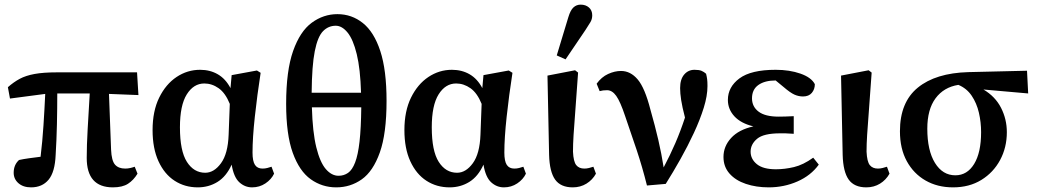

<svg xmlns="http://www.w3.org/2000/svg" viewBox="-20 -794 4474 828"><path d="M23 -369 14 -418Q39 -440 65 -454Q91 -468 129 -475Q167 -482 226 -482H571L577 -384L450 -389L459 -149Q461 -101 476 -84Q491 -67 520 -67Q531 -67 542 -69.5Q553 -72 561 -75L573 -45Q556 -17 532 -1.5Q508 14 467 14Q354 14 354 -113Q354 -166 358 -236.5Q362 -307 367 -391H227Q227 -326 225.5 -258Q224 -190 220 -126Q217 -52 189.5 -19Q162 14 114 14Q80 14 59.5 -4Q39 -22 39 -49Q39 -83 62 -104Q80 -108 105 -111.5Q130 -115 155 -118Q163 -184 167.5 -253.5Q172 -323 175 -389Z M756 -245Q756 -143 786 -96Q816 -49 865 -49Q903 -49 933 -90Q963 -131 966 -213L971 -346Q952 -393 923 -413.5Q894 -434 861 -434Q815 -434 785.5 -387Q756 -340 756 -245ZM833 14Q777 14 733 -14.5Q689 -43 663.5 -98.5Q638 -154 638 -233Q638 -315 666.5 -373Q695 -431 741.5 -462Q788 -493 843 -493Q886 -493 919.5 -473.5Q953 -454 974 -414L979 -470L1088 -490L1104 -480Q1089 -383 1079 -291Q1069 -199 1069 -136Q1069 -99 1079.5 -83Q1090 -67 1112 -67Q1123 -67 1132.5 -69.5Q1142 -72 1151 -75L1162 -45Q1150 -20 1124.5 -3Q1099 14 1067 14Q1036 14 1012 -8Q988 -30 979 -84Q956 -33 918 -9.5Q880 14 833 14Z M1430 14Q1369 14 1320 -21Q1271 -56 1242.5 -135Q1214 -214 1214 -346Q1214 -489 1244 -574Q1274 -659 1324.5 -696Q1375 -733 1435 -733Q1497 -733 1545 -694.5Q1593 -656 1620 -574Q1647 -492 1647 -359Q1647 -218 1618 -136.5Q1589 -55 1540 -20.5Q1491 14 1430 14ZM1428 -683Q1396 -683 1373 -659.5Q1350 -636 1337.5 -573.5Q1325 -511 1324 -394H1537Q1534 -497 1518.5 -560.5Q1503 -624 1479 -653.5Q1455 -683 1428 -683ZM1440 -36Q1463 -36 1481 -48.5Q1499 -61 1511.5 -93.5Q1524 -126 1530.5 -183.5Q1537 -241 1538 -331H1325Q1328 -224 1344 -159Q1360 -94 1385 -65Q1410 -36 1440 -36Z M1842 -245Q1842 -143 1872 -96Q1902 -49 1951 -49Q1989 -49 2019 -90Q2049 -131 2052 -213L2057 -346Q2038 -393 2009 -413.5Q1980 -434 1947 -434Q1901 -434 1871.5 -387Q1842 -340 1842 -245ZM1919 14Q1863 14 1819 -14.5Q1775 -43 1749.5 -98.5Q1724 -154 1724 -233Q1724 -315 1752.5 -373Q1781 -431 1827.5 -462Q1874 -493 1929 -493Q1972 -493 2005.5 -473.5Q2039 -454 2060 -414L2065 -470L2174 -490L2190 -480Q2175 -383 2165 -291Q2155 -199 2155 -136Q2155 -99 2165.5 -83Q2176 -67 2198 -67Q2209 -67 2218.5 -69.5Q2228 -72 2237 -75L2248 -45Q2236 -20 2210.5 -3Q2185 14 2153 14Q2122 14 2098 -8Q2074 -30 2065 -84Q2042 -33 2004 -9.5Q1966 14 1919 14Z M2450 14Q2398 14 2374 -19.5Q2350 -53 2348 -126L2341 -468L2460 -491L2473 -481Q2466 -379 2461 -315.5Q2456 -252 2453.5 -212Q2451 -172 2451 -140Q2453 -97 2465 -82Q2477 -67 2500 -67Q2510 -67 2520 -69.5Q2530 -72 2539 -75L2550 -45Q2535 -18 2509 -2Q2483 14 2450 14ZM2381 -555 2431 -720Q2440 -750 2453 -762Q2466 -774 2484 -774Q2506 -774 2520 -761.5Q2534 -749 2534 -728Q2534 -712 2526.5 -699Q2519 -686 2505 -665L2419 -538Z M2770 6Q2750 -74 2726 -146Q2702 -218 2676 -293Q2655 -356 2637.5 -380.5Q2620 -405 2598 -405Q2588 -405 2580.5 -404Q2573 -403 2566 -401L2553 -433Q2574 -462 2602.5 -475Q2631 -488 2658 -488Q2699 -488 2730 -451.5Q2761 -415 2785 -321Q2805 -251 2819 -190.5Q2833 -130 2842 -72Q2870 -125 2892.5 -177Q2915 -229 2934 -287Q2922 -333 2917.5 -362.5Q2913 -392 2913 -414Q2913 -452 2930.5 -472.5Q2948 -493 2975 -493Q2995 -493 3005.5 -488.5Q3016 -484 3025 -476Q3028 -464 3029.5 -453Q3031 -442 3031 -423Q3031 -381 3015 -329.5Q2999 -278 2972.5 -221Q2946 -164 2914.5 -108Q2883 -52 2851 -1Z M3295 14Q3241 14 3196.5 -1Q3152 -16 3126 -45.5Q3100 -75 3100 -117Q3100 -163 3133 -199Q3166 -235 3229 -249Q3175 -262 3147 -292.5Q3119 -323 3119 -363Q3119 -419 3169 -456Q3219 -493 3325 -493Q3385 -493 3432 -476.5Q3479 -460 3494 -431Q3494 -409 3481 -393.5Q3468 -378 3443 -378Q3424 -378 3406 -386Q3388 -394 3359 -419L3325 -447Q3278 -447 3250.5 -427.5Q3223 -408 3223 -370Q3223 -334 3251.5 -312.5Q3280 -291 3338 -291Q3353 -291 3367 -291.5Q3381 -292 3403 -293V-217Q3378 -219 3366.5 -219Q3355 -219 3344 -219Q3273 -219 3245 -195.5Q3217 -172 3217 -140Q3217 -108 3244 -86Q3271 -64 3326 -64Q3364 -64 3404 -73.5Q3444 -83 3487 -114L3511 -84Q3477 -37 3419 -11.5Q3361 14 3295 14Z M3716 14Q3664 14 3640 -19.5Q3616 -53 3614 -126L3607 -468L3726 -491L3739 -481Q3732 -379 3727 -315.5Q3722 -252 3719.5 -212Q3717 -172 3717 -140Q3719 -97 3731 -82Q3743 -67 3766 -67Q3776 -67 3786 -69.5Q3796 -72 3805 -75L3816 -45Q3801 -18 3775 -2Q3749 14 3716 14Z M4090 14Q4023 14 3971.5 -15.5Q3920 -45 3890.5 -99Q3861 -153 3861 -228Q3861 -353 3938 -416Q4015 -479 4156 -483L4409 -489L4414 -391L4221 -408Q4272 -378 4297 -329Q4322 -280 4322 -224Q4322 -158 4293 -104Q4264 -50 4212 -18Q4160 14 4090 14ZM3979 -239Q3979 -145 4012 -91.5Q4045 -38 4100 -38Q4151 -38 4181 -87Q4211 -136 4211 -224Q4211 -267 4201.5 -308Q4192 -349 4170.5 -381Q4149 -413 4113 -428Q4050 -418 4014.5 -370Q3979 -322 3979 -239Z"/></svg>

Font: Source Serif Pro SemiBold
Style: Regular
Weight: 600
Designer: Frank Grießhammer
Foundry: Adobe Systems Incorporated
Version: Version 3.001;hotconv 1.0.111;makeotfexe 2.5.65597